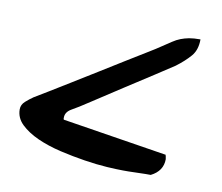

<svg xmlns="http://www.w3.org/2000/svg" viewBox="-48 -504 501 434"><g transform="rotate(10 202.5 -287.0)"><path d="M4.9 -221.7Q4.9 -232.4 13.7 -240.2Q22.5 -248 31.2 -253.9Q41 -259.8 62 -272.5Q83 -285.2 108.9 -301.3Q134.8 -317.4 164.1 -335.4Q193.4 -353.5 219.2 -369.6Q245.1 -385.7 266.1 -398.4Q287.1 -411.1 296.9 -418Q308.6 -425.8 317.4 -431.6Q326.2 -437.5 335 -440.9Q343.8 -444.3 354 -446.3Q364.3 -448.2 379.9 -448.2Q379.9 -423.8 367.2 -409.2Q354.5 -394.5 335 -379.9Q323.2 -372.1 292.5 -352.1Q261.7 -332 227.5 -310.1Q193.4 -288.1 163.1 -268.1Q132.8 -248 120.1 -241.2Q106.4 -233.4 106.4 -220.7V-217.8Q106.4 -216.8 107.4 -215.8L347.7 -177.7Q347.7 -175.8 348.6 -173.8Q348.6 -171.9 349.1 -170.4Q349.6 -168.9 349.6 -168Q349.6 -140.6 322.3 -127Q319.3 -127 310.1 -127Q300.8 -127 290.5 -126.5Q280.3 -126 271.5 -126Q262.7 -126 258.8 -126Q246.1 -126 222.2 -127.4Q198.2 -128.9 169.9 -133.3Q141.6 -137.7 112.3 -144.5Q83 -151.4 59.1 -162.1Q35.2 -172.9 20 -187.5Q4.9 -202.1 4.9 -221.7Z"/></g></svg>

Font: La Belle Aurore
Style: Regular
Weight: 400
Version: Version 1.001 2001